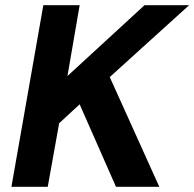

<svg xmlns="http://www.w3.org/2000/svg" viewBox="-20 -720 749 740"><path d="M24 0 147 -700H287L240 -427L537 -700H709L403 -423L594 0H427L287 -318L208 -245L164 0Z"/></svg>

Font: DM Sans 17pt ExtraBold
Style: Italic
Weight: 800
Italic angle: -10°
Version: Version 4.004;gftools[0.9.30]